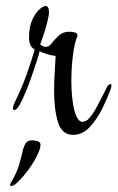

<svg xmlns="http://www.w3.org/2000/svg" viewBox="-20 -499 389 635"><path d="M222 -53Q185 -53 172 -94.5Q159 -136 159 -197Q159 -230 161 -261.5Q163 -293 164 -314Q148 -316 133.5 -320.5Q119 -325 111 -330Q110 -323 103 -301.5Q96 -280 86.5 -252Q77 -224 66 -197Q55 -170 45 -152.5Q35 -135 27 -135Q23 -135 23 -141Q23 -149 30 -163Q50 -204 66 -247Q82 -290 95 -336Q85 -340 80.5 -350.5Q76 -361 76 -374Q76 -410 86.5 -433Q97 -456 110 -467.5Q123 -479 130 -479Q142 -479 142 -459Q142 -449 137 -428.5Q132 -408 125 -386.5Q118 -365 113 -352Q113 -352 119 -348Q125 -344 132 -344Q142 -344 151.5 -356.5Q161 -369 174.5 -381.5Q188 -394 209 -394Q220 -394 228 -391.5Q236 -389 236 -383V-380Q226 -355 221 -314.5Q216 -274 216 -233Q216 -197 220 -165.5Q224 -134 232.5 -115Q241 -96 253 -96Q265 -96 276 -109Q287 -122 295.5 -137Q304 -152 307 -159Q328 -198 333 -209.5Q338 -221 346 -221Q349 -221 349 -217Q349 -215 347 -207Q335 -174 317.5 -138.5Q300 -103 276 -78Q252 -53 222 -53ZM18 116Q13 116 13 112Q13 110 18 102Q35 73 42.5 48Q50 23 54 4.5Q58 -14 64.5 -24.5Q71 -35 86 -35Q90 -35 93.5 -34.5Q97 -34 101 -33Q114 -30 114 -20Q114 -7 102.5 16Q91 39 74.5 61.5Q58 84 42 100Q26 116 18 116Z"/></svg>

Font: Comforter
Style: Regular
Weight: 400
Designer: Robert E. Leuschke
Foundry: Robert E. Leuschke
Version: Version 1.013; ttfautohint (v1.8.3)